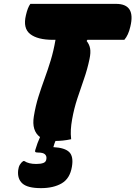

<svg xmlns="http://www.w3.org/2000/svg" viewBox="-20 -720 700 993"><path d="M348 0Q325 5 304.5 7Q284 9 267 9Q261 23 259 31L256 41Q315 44 338 66.5Q361 89 352 142Q342 203 299.5 228Q257 253 192 253Q123 253 96 229Q69 205 74 160Q76 143 83 131.5Q90 120 100 113H106Q128 128 168 128Q191 128 205 122.5Q219 117 220 101Q222 87 212.5 78Q203 69 177 69Q165 69 162.5 65.5Q160 62 163 54Q168 37 174 20.5Q180 4 187 -11Q143 -44 155 -118Q164 -173 179 -220.5Q194 -268 210.5 -313Q227 -358 242 -407Q257 -456 267 -514H255Q174 -514 136 -544Q98 -574 114 -641Q123 -681 137 -700H580Q683 -700 654 -582Q644 -538 623 -514H432L428 -508Q442 -491 446 -469.5Q450 -448 443 -415Q432 -362 414.5 -312Q397 -262 380 -210.5Q363 -159 353 -103Q348 -75 346.5 -50.5Q345 -26 348 0Z"/></svg>

Font: Recursive Mn Csl St Blk
Style: Italic
Weight: 900
Italic angle: -15°
Monospace: yes
Version: Version 1.079;hotconv 1.0.112;makeotfexe 2.5.65598; ttfautoh